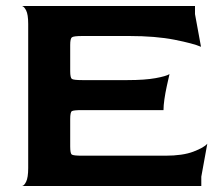

<svg xmlns="http://www.w3.org/2000/svg" viewBox="-20 -620 731 640"><path d="M53 0Q60 0 67 -14Q74 -28 74 -60V-540Q74 -572 67 -585.5Q60 -599 53 -600H630V-573L650 -464Q625 -475 562 -487.5Q499 -500 410 -500H255Q225 -500 219.5 -495.5Q214 -491 214 -470V-383Q214 -361 219.5 -357Q225 -353 254 -353H405Q463 -353 498.5 -359.5Q534 -366 545 -373Q541 -356 536 -333Q531 -310 528 -289Q525 -268 525 -253H254Q225 -253 219.5 -249.5Q214 -246 214 -223V-132Q214 -109 219 -105Q224 -101 254 -101H531Q589 -101 624.5 -114.5Q660 -128 671 -141L651 -31V0Z"/></svg>

Font: Red Rose SemiBold
Style: Regular
Weight: 600
Designer: Jaikishan Patel
Version: Version 2.000